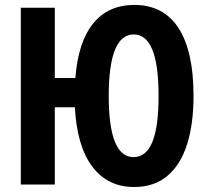

<svg xmlns="http://www.w3.org/2000/svg" viewBox="-20 -745 845 775"><path d="M761.2 -357.9Q761.2 -244.6 735.1 -162.4Q709 -80.1 655.8 -35.2Q602.5 9.8 521 9.8Q414.6 9.8 352.5 -72.5Q290.5 -154.8 282.2 -312H201.2V0H64V-713.9H201.2V-430.2H284.2Q295.4 -575.7 356.2 -650.4Q417 -725.1 522 -725.1Q640.1 -725.1 700.7 -631.6Q761.2 -538.1 761.2 -357.9ZM418.9 -357.9Q418.9 -110.8 519 -110.8Q569.8 -110.8 595 -171.9Q620.1 -232.9 620.1 -357.9Q620.1 -483.9 594.7 -544.9Q569.3 -606 520 -606Q418.9 -606 418.9 -357.9Z"/></svg>

Font: Open Sans Condensed
Style: Bold
Weight: 700
Width: 3
Designer: Monotype Design Team
Foundry: Monotype Imaging Inc.
Version: Version 3.003; ttfautohint (v1.8.4)